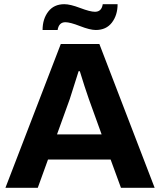

<svg xmlns="http://www.w3.org/2000/svg" viewBox="-20 -896 764 916"><path d="M183.1 -752.9Q183.1 -805.2 210.2 -840.6Q237.3 -876 287.1 -876Q314.9 -876 362.5 -857.9Q410.2 -839.8 433.1 -839.8Q464.8 -839.8 470.2 -876H541Q541 -823.7 513.9 -788.3Q486.8 -752.9 437 -752.9Q409.2 -752.9 361.8 -771.5Q314.5 -790 292 -790Q260.7 -790 254.9 -752.9ZM5.9 0 270 -686H454.1L717.8 0H557.1L507.8 -134.8H209L160.2 0ZM252 -254.9H464.8L403.8 -423.8Q383.8 -481 360.8 -556.2H355Q336.4 -495.6 313 -423.8Z"/></svg>

Font: Archivo
Style: Bold
Weight: 700
Designer: Hector Gatti
Foundry: Omnibus-Type
Version: Version 2.001